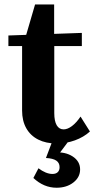

<svg xmlns="http://www.w3.org/2000/svg" viewBox="-20 -650 454 883"><path d="M241.1 10Q191.6 10 155.8 -8.1Q120 -26.2 100.8 -60.3Q81.6 -94.3 81.6 -141.5V-438.2H18.6V-486.8L356.4 -498.7V-438.2H229.6V-130.3Q229.6 -93 240.8 -74Q252 -55 272.5 -55Q290.6 -55 310.9 -70.2Q331.2 -85.4 350.4 -113.8L393.6 -45.2Q364.7 -19.1 324.7 -4.6Q284.7 10 241.1 10ZM98.6 -483.4 141.3 -629.6H229V-483.4ZM240.1 213.4Q181.4 213.4 133.5 168.5L156.9 123.9Q173.2 136.3 189.7 143.2Q206.2 150 221.2 150Q236.8 150 245.4 141.9Q254 133.8 254 118.7Q254 98.9 238.8 88.6Q223.5 78.3 191.3 76.6L220.4 0H294.6L235.3 79.4L229.8 51.1Q280.5 47.4 314.5 69.7Q348.4 92 348.4 129.2Q348.4 165.1 317.5 189.2Q286.6 213.4 240.1 213.4Z"/></svg>

Font: Sutasoma
Style: Regular
Weight: 400
Designer: Izhar Fathurrohim, Akbar Rohmanto, Arusyal Khofiqoini
Foundry: Kiwari Kolektiv
Version: Version 1.102